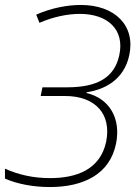

<svg xmlns="http://www.w3.org/2000/svg" viewBox="-32 -744 565 774"><path d="M169 10C304 10 411 -41 436 -166C456 -267 409 -347 317 -369V-372C391 -383 468 -423 489 -521C515 -640 432 -724 294 -724C240 -724 175 -712 114 -685L127 -652C182 -676 240 -688 290 -688C403 -688 471 -624 449 -522C429 -428 356 -392 238 -392H139L132 -357H230C354 -357 418 -283 396 -173C372 -59 274 -26 170 -26C103 -26 44 -39 -12 -64V-24C38 -2 103 10 169 10Z"/></svg>

Font: Noto Sans ExtraLight
Style: Italic
Weight: 200
Italic angle: -12°
Designer: Monotype Design Team
Foundry: Monotype Imaging Inc.
Version: Version 2.013